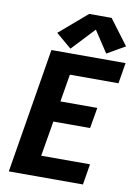

<svg xmlns="http://www.w3.org/2000/svg" viewBox="-104 -1046 792 1112"><g transform="rotate(10 292.5 -489.5)"><path d="M28 0H464L484 -122H197L232 -329H448L469 -451H252L279 -613H565L585 -735H149ZM256 -762 382 -896 465 -770 571 -831 460 -979H328L165 -839Z"/></g></svg>

Font: Iosevka Sparkle Heavy
Style: Italic
Weight: 900
Italic angle: -9°
Designer: Belleve Invis
Foundry: Belleve Invis
Version: Version 4.5.0; ttfautohint (v1.8.3)